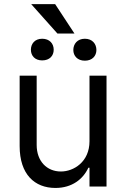

<svg xmlns="http://www.w3.org/2000/svg" viewBox="-20 -918 621 945"><path d="M420.5 -223C420.5 -120.7 342.3 -73.9 279.8 -73.9C210.2 -73.9 160.5 -125 160.5 -204.5V-545.5H76.7V-198.9C76.7 -59.7 150.6 7.1 252.8 7.1C335.2 7.1 389.2 -36.9 414.8 -92.3H420.5V0H504.3V-545.5H420.5ZM132.1 -673.3C132.1 -643.5 152 -620.7 187.5 -620.7C224.4 -620.7 244.3 -643.5 244.3 -673.3C244.3 -703.1 224.4 -727.3 187.5 -727.3C150.6 -727.3 132.1 -701.7 132.1 -673.3ZM133.5 -897.7 262.8 -752.8H346.6L251.4 -897.7ZM340.9 -671.9C340.9 -643.5 360.8 -619.3 397.7 -619.3C434.7 -619.3 454.5 -643.5 454.5 -671.9C454.5 -701.7 434.7 -727.3 397.7 -727.3C360.8 -727.3 340.9 -701.7 340.9 -671.9Z"/></svg>

Font: Magic Ui Pro
Style: Regular
Weight: 400
Designer: Stefan Endress, Andreas Faust
Version: Version 1.000;FEAKit 1.0